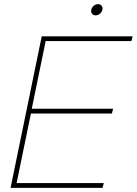

<svg xmlns="http://www.w3.org/2000/svg" viewBox="-20 -905 659 925"><path d="M619 -730H181L31 0H474L480 -23H60L129 -358H519L525 -381H133L200 -707H613ZM419 -852C419 -840 428 -831 441 -831C458 -831 474 -847 474 -864C474 -876 465 -885 452 -885C435 -885 419 -869 419 -852Z"/></svg>

Font: Nacelle Thin
Style: Italic
Weight: 100
Italic angle: -12°
Designer: Sora Sagano
Foundry: Sora Sagano
Version: Version 1.000;FEAKit 1.0